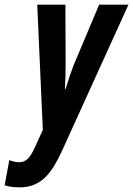

<svg xmlns="http://www.w3.org/2000/svg" viewBox="-96 -565 572 825"><path d="M-11 240C84 240 128 175 171 82L456 -545H330L220 -284C211 -261 197 -220 186 -183H183C185 -218 186 -254 186 -288L185 -545H64L88 -7L54 68C35 109 19 132 -14 132C-27 132 -41 129 -56 123L-76 231C-59 237 -38 240 -11 240Z"/></svg>

Font: Noto Sans ExtraCondensed
Style: Bold Italic
Weight: 700
Width: 2
Italic angle: -12°
Designer: Monotype Design Team
Foundry: Monotype Imaging Inc.
Version: Version 2.013